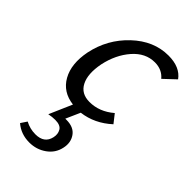

<svg xmlns="http://www.w3.org/2000/svg" viewBox="-207 -488 798 798"><g transform="rotate(45 192.0 -88.5)"><path d="M286 -421Q354 -421 384 -379L333 -331Q308 -361 266 -361Q211 -361 170 -314Q129 -267 114 -197Q101 -130 121 -91Q141 -52 190 -52Q248 -52 297 -94L326 -57Q268 -4 196 5L168 68H175Q218 68 237 95Q256 122 248 158Q240 197 207 220.5Q174 244 132 244Q83 244 48 214L66 187Q94 202 126 202Q178 202 188 157Q193 135 183 118Q173 101 142 101Q124 101 105 105L149 4Q83 -4 53 -57.5Q23 -111 39 -192Q59 -288 129.5 -354.5Q200 -421 286 -421Z"/></g></svg>

Font: EauTestInfant Medium
Style: Italic
Weight: 500
Italic angle: -12°
Designer: Christian Thalmann (Catharsis Fonts)
Version: Version 0.001;PS 000.001;hotconv 1.0.88;makeotf.lib2.5.64775